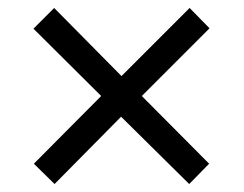

<svg xmlns="http://www.w3.org/2000/svg" viewBox="-20 -594 612 482"><path d="M456 -574 506 -523 336 -353 505 -183 455 -132 284 -301 117 -132 65 -183 234 -353 64 -522 116 -574 285 -403Z"/></svg>

Font: Noto Sans Ambassadori
Style: Regular
Weight: 400
Designer: Monotype Design Team
Foundry: Monotype Imaging Inc.
Version: Version 2.013